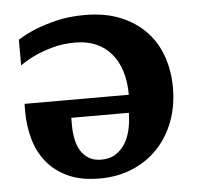

<svg xmlns="http://www.w3.org/2000/svg" viewBox="-43 -544 615 599"><g transform="rotate(-5 264.5 -244.0)"><path d="M173.8 -184.1V-162.1Q173.8 -137.7 178.2 -116.5Q182.6 -95.2 192.6 -79.6Q202.6 -64 218.3 -54.9Q233.9 -45.9 255.9 -45.9Q283.7 -45.9 302.5 -58.6Q321.3 -71.3 332.8 -91.3Q344.2 -111.3 349.1 -136Q354 -160.6 354 -184.1ZM498 -250Q498 -193.4 480 -145.3Q461.9 -97.2 429 -62.3Q396 -27.3 349.6 -7.6Q303.2 12.2 246.1 12.2Q186.5 12.2 145.8 -7.1Q105 -26.4 79.8 -58.1Q54.7 -89.8 43.5 -130.9Q32.2 -171.9 32.2 -215.8V-240.2H358.9Q358.9 -281.2 348.6 -314Q338.4 -346.7 318.8 -369.6Q299.3 -392.6 271 -404.8Q242.7 -417 206.1 -417Q168 -417 136.2 -408.2Q104.5 -399.4 81.1 -388.7Q54.2 -376 32.2 -360.8V-440.9Q57.6 -457.5 89.8 -470.2Q117.7 -481.4 156.2 -490.7Q194.8 -500 243.2 -500Q306.6 -500 354.5 -480.5Q402.3 -460.9 434.3 -427.2Q466.3 -393.6 482.2 -347.9Q498 -302.2 498 -250Z"/></g></svg>

Font: Charis SIL
Style: Bold
Weight: 700
Foundry: SIL International
Version: Version 4.112